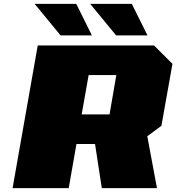

<svg xmlns="http://www.w3.org/2000/svg" viewBox="-20 -972 911 992"><path d="M293 -789 159 -952H374L455 -789ZM580 -789 446 -952H661L742 -789ZM45 0 175 -737H776L871 -642L814 -322L741 -268L791 0H506L471 -228H375L335 0ZM402 -381H546L581 -584H438Z"/></svg>

Font: Tomorrow ExtraBold
Style: Italic
Weight: 800
Italic angle: -10°
Designer: Tony de Marco, Monica Rizzolli
Foundry: Just in Type
Version: Version 2.002